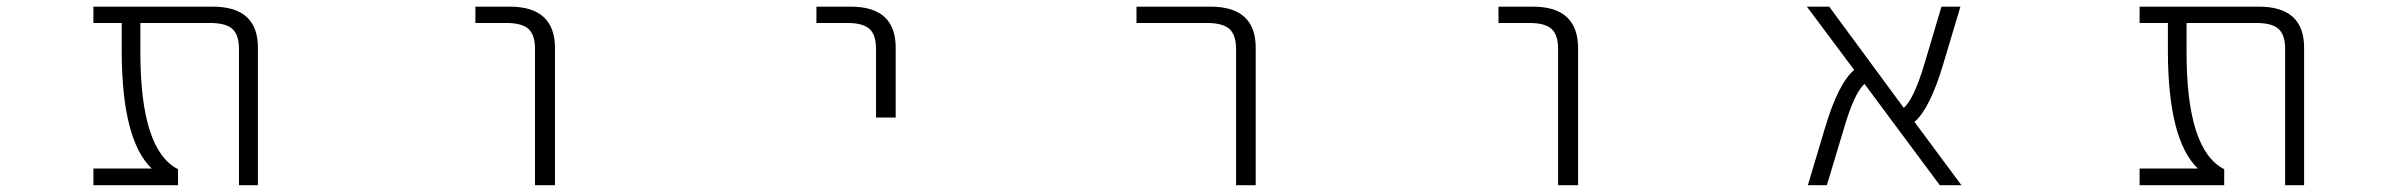

<svg xmlns="http://www.w3.org/2000/svg" viewBox="-20 -542 7040 563"><path d="M736.3 1H680.7V-398.4Q680.7 -439.5 661.6 -457Q642.6 -474.6 595.7 -474.6H391.6V-388.7Q391.6 -101.6 502 -45.9V1H253.9V-47.9H424.8Q337.9 -130.9 336.9 -388.7V-474.6H253.9V-522.5H603.5Q736.3 -522.5 736.3 -402.3Z M1374 -474.6V-522.5H1474.6Q1606.4 -522.5 1607.4 -402.3V1H1548.8V-398.4Q1548.8 -439.5 1529.8 -457Q1510.7 -474.6 1464.8 -474.6Z M2374 -474.6V-522.5H2474.6Q2606.4 -522.5 2606.4 -402.3V-197.3H2548.8V-398.4Q2548.8 -439.5 2529.8 -457Q2510.7 -474.6 2464.8 -474.6Z M3312.5 -474.6V-522.5H3529.3Q3662.1 -522.5 3662.1 -402.3V1H3604.5V-398.4Q3604.5 -439.5 3585 -457Q3565.4 -474.6 3519.5 -474.6Z M4374 -474.6V-522.5H4474.6Q4606.4 -522.5 4607.4 -402.3V1H4548.8V-398.4Q4548.8 -439.5 4529.8 -457Q4510.7 -474.6 4464.8 -474.6Z M5731.4 1H5668L5447.3 -295.9Q5417 -269.5 5385.7 -161.1L5336.9 1H5281.2L5332 -168.9Q5371.1 -298.8 5417 -336.9L5278.3 -522.5H5343.8L5562.5 -225.6Q5592.8 -252 5625 -361.3L5672.9 -522.5H5728.5L5677.7 -352.5Q5638.7 -222.7 5593.8 -184.6Z M6736.3 1H6680.7V-398.4Q6680.7 -439.5 6661.6 -457Q6642.6 -474.6 6595.7 -474.6H6391.6V-388.7Q6391.6 -101.6 6502 -45.9V1H6253.9V-47.9H6424.8Q6337.9 -130.9 6336.9 -388.7V-474.6H6253.9V-522.5H6603.5Q6736.3 -522.5 6736.3 -402.3Z"/></svg>

Font: GenEi Gothic M Light
Style: Regular
Weight: 300
Designer: o_tamon (Modified); [Source Han Sans]
Ryoko NISHIZUKA  (kana & ideographs); Paul D. Hunt (Latin, Greek & Cyrillic); Wenl
Version: Version 1.1a;Original Version 1.004